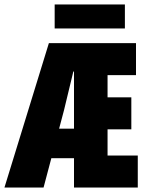

<svg xmlns="http://www.w3.org/2000/svg" viewBox="-24 -844 644 864"><path d="M264 -348 242 -265H309V-522H306Q295 -475 284 -431Q273 -387 264 -348ZM-4 0 196 -650H588V-506H460V-406H567V-262H460V-144H596V0H309V-132H207L172 0ZM222 -716V-824H538V-716Z"/></svg>

Font: Source Code Pro Black
Style: Regular
Weight: 900
Monospace: yes
Designer: Paul D. Hunt, Teo Tuominen
Foundry: Adobe Systems Incorporated
Version: Version 2.030;PS 1.000;hotconv 16.6.51;makeotf.lib2.5.65220